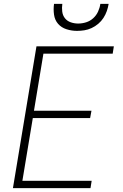

<svg xmlns="http://www.w3.org/2000/svg" viewBox="-20 -975 640 995"><path d="M47 0 169 -735H570L564 -697H205L156 -401H454L447 -363H150L96 -38H455L449 0ZM379 -815Q351 -815 324.5 -823.5Q298 -832 281 -851.5Q264 -871 260 -899Q256 -927 260 -955H303Q300 -935 302.5 -915Q305 -895 316.5 -880.5Q328 -866 346.5 -859.5Q365 -853 385 -853Q406 -853 426.5 -859.5Q447 -866 463 -880.5Q479 -895 488 -914.5Q497 -934 500 -955H543Q540 -936 533.5 -917.5Q527 -899 516 -882Q505 -865 489 -851.5Q473 -838 454.5 -829.5Q436 -821 417 -818Q398 -815 379 -815Z"/></svg>

Font: Iosevka Curly XLtEx
Style: Italic
Weight: 200
Width: 7
Italic angle: -9°
Monospace: yes
Designer: Belleve Invis
Foundry: Belleve Invis
Version: Version 11.1.0; ttfautohint (v1.8.3)